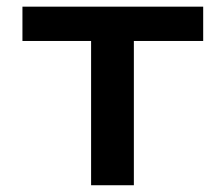

<svg xmlns="http://www.w3.org/2000/svg" viewBox="-20 -548 640 568"><path d="M581.1 -426.8V-528.3H46.4V-426.8H249.5V0H376V-426.8Z"/></svg>

Font: Roboto Mono SemiBold
Style: Regular
Weight: 600
Monospace: yes
Designer: Google
Version: Version 3.000